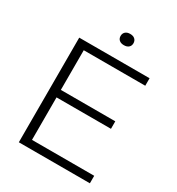

<svg xmlns="http://www.w3.org/2000/svg" viewBox="-212 -1046 1082 1176"><g transform="rotate(30 328.5 -458.0)"><path d="M164.5 -53H604.5V0H102V-740H599.5V-687H164.5V-406.5H549.5V-353.5H164.5ZM316 -876Q316 -894 328 -905Q340 -916 361.5 -916Q383 -916 395 -905Q407 -894 407 -876Q407 -858 395 -847.2Q383 -836.5 361.5 -836.5Q340 -836.5 328 -847.2Q316 -858 316 -876Z"/></g></svg>

Font: Encode Sans Expanded Light
Style: Regular
Weight: 300
Width: 7
Designer: Multiple Designers
Foundry: Impallari Type
Version: Version 2.000